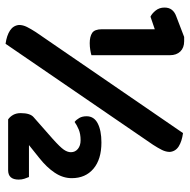

<svg xmlns="http://www.w3.org/2000/svg" viewBox="-16 -642 666 673"><g transform="rotate(90 316.5 -306.0)"><path d="M83 -516 39 -501Q28 -506 17.5 -519Q7 -532 7 -550Q7 -566 15 -576Q23 -586 37 -591L110 -619H125Q148 -619 161 -605.5Q174 -592 174 -569V-294Q168 -292 156 -290Q144 -288 132 -288Q109 -288 96 -296.5Q83 -305 83 -331ZM480 -329Q539 -329 572 -301Q605 -273 605 -225Q605 -194 586 -165.5Q567 -137 534 -111L489 -75H601Q604 -68 607 -59Q610 -50 610 -39Q610 -2 577 -2H399Q389 -9 383 -20Q377 -31 377 -46Q377 -80 392 -92L467 -158Q496 -184 505 -197Q514 -210 514 -222Q514 -237 502.5 -246.5Q491 -256 472 -256Q450 -256 434.5 -249.5Q419 -243 408 -235Q400 -241 394 -251.5Q388 -262 388 -277Q388 -303 413 -316Q438 -329 480 -329ZM447 -615Q476 -611 493.5 -600Q511 -589 513 -569Q513 -555 506 -541Q499 -527 488 -510L134 7Q105 3 87.5 -8.5Q70 -20 68 -40Q68 -54 75 -68Q82 -82 93 -99Z"/></g></svg>

Font: Baloo Tammudu 2
Style: Bold
Weight: 700
Designer: Maithili Shingre, Omkar Shende and Ek Type
Foundry: Ek Type
Version: Version 1.640;hotconv 1.0.111;makeotfexe 2.5.65597; ttfautoh